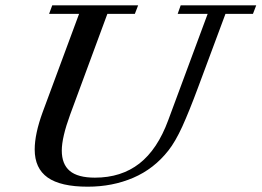

<svg xmlns="http://www.w3.org/2000/svg" viewBox="-20 -683 976 716"><path d="M307.1 13.2Q206.1 13.2 157.7 -21Q109.4 -55.2 109.4 -125.5Q109.4 -183.6 139.2 -265.1L274.9 -631.3H163.1L174.8 -663.1H495.1L482.9 -631.3H380.4L241.7 -255.9Q210.4 -170.4 210.4 -121.6Q210.4 -70.8 240.2 -45.7Q270 -20.5 334 -20.5Q432.1 -20.5 499.8 -73.2Q567.4 -126 607.4 -234.9L754.4 -631.3H642.6L653.8 -663.1H935.5L923.3 -631.3H820.8L719.2 -358.4Q685.5 -267.6 659.7 -210.9Q633.8 -154.3 607.9 -121.6Q554.2 -53.2 476.8 -20Q399.4 13.2 307.1 13.2Z"/></svg>

Font: Elstob 10pt Medium
Style: Italic
Weight: 500
Italic angle: -20°
Designer: Peter S. Baker
Version: Version 1.015